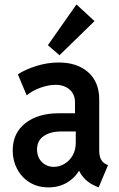

<svg xmlns="http://www.w3.org/2000/svg" viewBox="-20 -812 522 840"><path d="M191.9 7.8Q145 7.8 109.9 -13.9Q74.7 -35.6 55.2 -72.3Q35.6 -108.9 35.6 -153.3Q35.6 -230 91.1 -273.2Q146.5 -316.4 236.3 -316.4H326.2V-236.8H247.1Q200.2 -236.8 171.1 -216.6Q142.1 -196.3 142.1 -158.7Q142.1 -124 163.3 -103Q184.6 -82 215.8 -82Q239.7 -82 261.7 -95Q283.7 -107.9 297.6 -131.6Q311.5 -155.3 311.5 -188V-251L308.1 -276.4V-363.8Q308.1 -400.4 283.9 -420.7Q259.8 -440.9 223.6 -440.9Q191.9 -440.9 156.2 -428Q120.6 -415 96.7 -395L58.1 -486.8Q91.8 -508.8 140.1 -523.7Q188.5 -538.6 236.8 -538.6Q317.9 -538.6 366 -495.8Q414.1 -453.1 414.1 -376.5V-153.8Q414.1 -129.9 421.6 -115.2Q429.2 -100.6 443.4 -93.8L452.6 -89.4L411.6 7.8L397.9 2Q364.7 -12.2 344 -37.1Q323.2 -62 320.3 -85L344.7 -64.5H298.8L333.5 -80.6Q316.9 -42 279.5 -17.1Q242.2 7.8 191.9 7.8ZM240.2 -570.3 189.5 -614.3 314.5 -792.5 393.6 -719.7Z"/></svg>

Font: Reddit Sans Condensed SemiBold
Style: Regular
Weight: 600
Designer: Stephen Hutchings
Foundry: Reddit
Version: Version 1.014